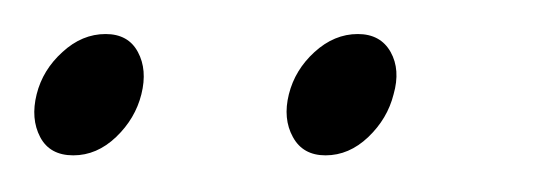

<svg xmlns="http://www.w3.org/2000/svg" viewBox="-54 -600 319 110"><path d="M-12 -511Q-25.5 -511 -31 -521.5Q-36.5 -532 -33 -546Q-29.5 -560 -18.2 -570.2Q-7 -580.5 6.5 -580.5Q19.5 -580.5 25 -570.2Q30.5 -560 27 -546Q23.5 -532 12.5 -521.5Q1.5 -511 -12 -511ZM132.5 -511Q119.5 -511 113.8 -521.5Q108 -532 111.5 -546Q115 -560 126.2 -570.2Q137.5 -580.5 151 -580.5Q164 -580.5 169.8 -570.2Q175.5 -560 171.5 -546Q168 -532 157 -521.5Q146 -511 132.5 -511Z"/></svg>

Font: Fraunces 72pt S050 Thin
Style: Italic
Weight: 100
Italic angle: -16°
Version: Version 1.000; ttfautohint (v1.8.3)